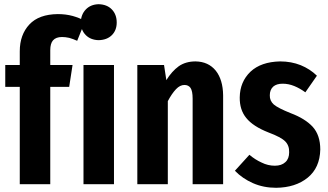

<svg xmlns="http://www.w3.org/2000/svg" viewBox="-20 -876 1561 913"><path d="M275 -700Q291 -700 309 -696Q327 -691 347 -682L385 -776Q358 -791 326 -800Q293 -809 255 -809Q165 -808 120 -760Q74 -711 74 -632V-567H5V-463H74V0H219V-463H309L325 -567H219V-637Q219 -669 232 -684Q246 -700 275 -700Z M449 -856Q411 -855 388 -831Q365 -807 364 -769Q365 -732 388 -709Q411 -686 449 -685Q489 -686 512 -709Q535 -732 535 -769Q535 -807 512 -831Q489 -855 449 -856ZM522 -567H377V0H522Z M910 -584Q863 -584 830 -561Q797 -537 771 -495L760 -567H633V0H778V-395Q797 -431 817 -452Q836 -472 857 -472Q876 -472 886 -458Q896 -443 896 -407V0H1041V-423Q1040 -497 1006 -540Q971 -583 910 -584Z M1312 -584Q1221 -582 1171 -535Q1121 -487 1120 -413Q1119 -354 1151 -315Q1183 -275 1257 -246Q1316 -224 1336 -204Q1356 -184 1355 -152Q1355 -121 1337 -105Q1319 -88 1287 -88Q1254 -88 1224 -103Q1193 -117 1166 -140L1097 -64Q1133 -27 1183 -5Q1233 17 1293 17Q1385 16 1443 -31Q1501 -78 1503 -165Q1503 -233 1467 -273Q1431 -312 1362 -338Q1302 -362 1282 -379Q1262 -397 1263 -423Q1263 -449 1279 -464Q1295 -478 1324 -478Q1352 -478 1379 -467Q1406 -456 1432 -437L1487 -516Q1454 -548 1410 -566Q1365 -584 1312 -584Z"/></svg>

Font: Glow Sans SC Compressed
Style: Bold
Weight: 700
Width: 2
Designer: Ryoko NISHIZUKA (kana, bopomofo & ideographs); Paul D. Hunt (Latin, Greek & Cyrillic); Sandoll Communications, Soo-young
Version: Version 0.93